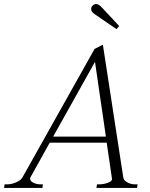

<svg xmlns="http://www.w3.org/2000/svg" viewBox="-54 -930 741 950"><path d="M397 -885Q397 -896 405 -903Q413 -910 421 -910Q435 -910 449 -894L536 -801L522 -786L413 -861Q397 -872 397 -885ZM627 -18 624 0H423L426 -18H439Q459 -18 480.5 -26Q502 -34 500 -46L474 -224H192L98 -55Q95 -51 95 -46Q95 -34 111 -26Q127 -18 144 -18H158L156 0H-34L-31 -18H-16Q3 -18 26 -28Q49 -38 57 -52L414 -688L455 -709L556 -52Q558 -38 575.5 -28Q593 -18 612 -18ZM470 -254 416 -624 209 -254Z"/></svg>

Font: Taviraj ExtraLight
Style: Italic
Weight: 275
Italic angle: -12°
Designer: Katatrad Team
Foundry: CadsonDemak
Version: Version 1.001